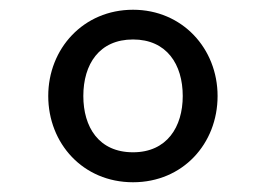

<svg xmlns="http://www.w3.org/2000/svg" viewBox="-20 -726 546 394"><path d="M253 -352C355 -352 426.5 -431 426.5 -529C426.5 -626.5 354 -706 253 -706C151 -706 79 -626 79 -529C79 -432 150 -352 253 -352ZM151 -529C151 -594 183.5 -645 253 -645C322 -645 355 -594 355 -529C355 -465.5 322.5 -413.5 253 -413.5C182.5 -413.5 151 -465.5 151 -529Z"/></svg>

Font: HK Grotesk SemiBold
Style: Italic
Weight: 600
Italic angle: -16°
Designer: Alfredo Marco Pradil
Foundry: Hanken Design Co.
Version: Version 3.001;FEAKit 1.0